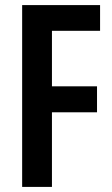

<svg xmlns="http://www.w3.org/2000/svg" viewBox="-20 -734 441 754"><path d="M184 0V-293H361V-395H184V-613H373V-714H67V0Z"/></svg>

Font: Noto Sans Arabic UI XCn SmBd
Style: Regular
Weight: 600
Width: 2
Designer: Monotype Design Team, Nadine Chahine and Nizar Qandah
Foundry: Monotype Imaging Inc.
Version: Version 2.010